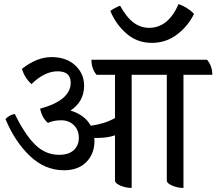

<svg xmlns="http://www.w3.org/2000/svg" viewBox="-20 -905 1065 945"><path d="M1025 -537H883V20Q854 20 827.5 8.5Q801 -3 801 -16V-537H628V20Q599 20 572.5 8.5Q546 -3 546 -16V-239Q509 -226 457 -226H444Q445 -222 445 -212Q445 -148 405 -107.5Q365 -67 295 -67Q201 -67 127 -137.5Q53 -208 7 -319Q27 -340 53 -344Q101 -245 152 -194Q203 -143 271 -143Q318 -143 343 -166Q368 -189 368 -227Q368 -265 343.5 -289Q319 -313 281 -313Q243 -313 216 -300Q188 -323 177 -370Q328 -411 328 -498Q328 -554 263.5 -554Q199 -554 135 -491Q101 -522 88 -566Q161 -624 233.5 -624Q306 -624 350 -583.5Q394 -543 394 -483Q394 -405 327 -361Q398 -339 427 -286Q497 -296 546 -324V-537H455Q430 -567 430 -611H999Q1025 -580 1025 -537ZM523 -851Q541 -865 571 -877Q604 -818 638.5 -793Q673 -768 714 -768Q808 -768 859 -885Q902 -870 935 -837Q907 -778 852.5 -736Q798 -694 727 -694Q656 -694 603.5 -739Q551 -784 523 -851Z"/></svg>

Font: Karma Medium
Style: Regular
Weight: 500
Designer: Joana Correia
Foundry: Indian Type Foundry
Version: Version 1.202;PS 1.0;hotconv 1.0.78;makeotf.lib2.5.61930; tt